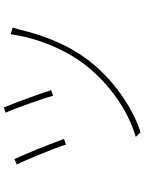

<svg xmlns="http://www.w3.org/2000/svg" viewBox="109 -874 781 1040"><g transform="rotate(-90 500.0 -353.5)"><path d="M438 -724Q453 -690 487.5 -596.5Q522 -503 532 -467L502 -457Q491 -498 458 -590.5Q425 -683 410 -714ZM835 -687 871 -676Q866 -661 861 -641Q807 -413 695 -267Q620 -169 515.5 -93.5Q411 -18 304 17L279 -9Q390 -42 492 -114.5Q594 -187 669 -283Q731 -363 775 -469Q819 -575 835 -687ZM159 -666Q206 -564 268 -398L237 -387Q225 -430 184.5 -528Q144 -626 129 -654Z"/></g></svg>

Font: Noto Sans Korean Thin
Style: Regular
Weight: 250
Designer: Ryoko NISHIZUKA  (kana & ideographs); Paul D. Hunt (Latin, Greek & Cyrillic); Wenlong ZHANG  (bopomofo); Sandoll Communi
Foundry: Adobe Systems Incorporated
Version: Version 1.0001;PS 1;hotconv 1.0.78;makeotf.lib2.5.61930